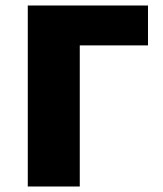

<svg xmlns="http://www.w3.org/2000/svg" viewBox="-20 -678 592 698"><path d="M81 0V-658H270V0ZM177 -513V-658H518V-513Z"/></svg>

Font: Ysabeau Infant Black
Style: Regular
Weight: 900
Designer: Christian Thalmann (Catharsis Fonts)
Version: Version 2.001;gftools[0.9.30]; featfreeze: ss01,ss02,lnum